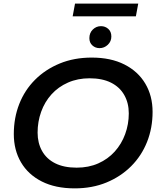

<svg xmlns="http://www.w3.org/2000/svg" viewBox="-20 -1027 882 1057"><path d="M391 10Q285 10 210 -28Q135 -66 95.5 -133.5Q56 -201 56 -289Q56 -378 86 -454.5Q116 -531 173 -588Q230 -645 309 -677.5Q388 -710 485 -710Q590 -710 665 -672Q740 -634 780 -566.5Q820 -499 820 -411Q820 -322 789.5 -245.5Q759 -169 702 -112Q645 -55 566.5 -22.5Q488 10 391 10ZM402 -104Q468 -104 521 -127.5Q574 -151 611.5 -192.5Q649 -234 669 -288.5Q689 -343 689 -403Q689 -460 664 -504Q639 -548 591 -572Q543 -596 473 -596Q408 -596 354.5 -572.5Q301 -549 263.5 -507.5Q226 -466 206.5 -411.5Q187 -357 187 -297Q187 -240 211.5 -196Q236 -152 284 -128Q332 -104 402 -104ZM528 -762Q505 -762 488.5 -777Q472 -792 472 -817Q472 -846 491 -864.5Q510 -883 536 -883Q559 -883 576 -868Q593 -853 593 -826Q593 -799 573.5 -780.5Q554 -762 528 -762ZM380 -937 393 -1007H741L728 -937Z"/></svg>

Font: Montserrat Thin SemiBold
Style: Italic
Weight: 600
Italic angle: -11.3°
Version: Version 9.000